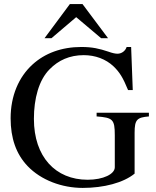

<svg xmlns="http://www.w3.org/2000/svg" viewBox="-20 -906 762 940"><path d="M509 -719 384 -886H322L198 -719H232L353 -822L475 -719ZM709 -354H453V-336C532 -330 542 -322 542 -244V-87C542 -54 486 -26 409 -26C252 -26 146 -138 146 -324C146 -423 170 -514 223 -567C266 -611 321 -636 390 -636C446 -636 498 -617 536 -581C566 -552 582 -526 607 -465H630L622 -676H600C594 -657 576 -643 555 -643C545 -643 530 -646 511 -653C466 -668 432 -676 378 -676C281 -676 199 -645 139 -590C72 -529 32 -437 32 -327C32 -229 59 -152 115 -93C181 -24 283 14 385 14C488 14 584 -11 639 -56V-256C639 -321 651 -331 709 -336Z"/></svg>

Font: STIXGeneral
Style: Regular
Weight: 400
Designer: MicroPress Inc., with final additions and corrections provided by Coen Hoffman, Elsevier (retired)
Version: Version 1.1.0